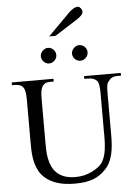

<svg xmlns="http://www.w3.org/2000/svg" viewBox="-69 -1157 861 1224"><g transform="rotate(-5 361.5 -545.0)"><path d="M687 -644.5Q666.5 -644.5 652.6 -636.2Q638.7 -627.9 627.4 -610.8Q621.6 -604 619.4 -586.9Q617.2 -569.8 617.2 -542V-272.5Q617.2 -238.3 614.7 -207.3Q612.3 -176.3 605.7 -149.2Q599.1 -122.1 587.9 -99.1Q576.7 -76.2 559.1 -57.6Q541 -38.6 521.5 -24.9Q502 -11.2 478.5 -2.2Q455.1 6.8 426.3 11.2Q397.5 15.6 360.8 15.6Q293 15.6 247.3 0.5Q201.7 -14.6 172.9 -39.3Q144 -64 129.2 -95.7Q114.3 -127.4 108.2 -160.9Q102.1 -194.3 101.6 -227.1Q101.1 -259.8 101.1 -285.6V-545.4Q101.1 -576.2 97.2 -595.9Q93.3 -615.7 84.5 -625.5Q76.7 -635.7 63.2 -640.1Q49.8 -644.5 29.8 -644.5H14.6V-662.1H281.7V-644.5H256.8Q236.8 -644.5 226.6 -638.2Q216.3 -631.8 207.5 -618.7Q202.1 -608.9 198.7 -591.1Q195.3 -573.2 195.3 -545.4V-256.3Q195.3 -234.9 196.3 -209.2Q197.3 -183.6 202.4 -158.2Q207.5 -132.8 218.3 -108.9Q229 -85 248 -66.4Q267.1 -47.9 296.4 -36.9Q325.7 -25.9 367.7 -25.9Q397.5 -25.9 422.6 -32Q447.8 -38.1 467.8 -47.4Q487.8 -56.6 502.7 -66.9Q517.6 -77.1 526.4 -85.4Q539.1 -97.2 547.4 -113.5Q555.7 -129.9 560.8 -148.2Q565.9 -166.5 568.4 -185.5Q570.8 -204.6 571.8 -221.9Q572.8 -239.3 572.8 -253.4V-545.4Q572.8 -576.2 569.6 -595.7Q566.4 -615.2 559.1 -623.5Q539.6 -644.5 502.4 -644.5H477.5V-662.1H712.4V-644.5ZM313 -812Q313 -801.8 309.1 -792.7Q305.2 -783.7 298.1 -776.9Q291 -770 282 -765.9Q272.9 -761.7 262.7 -761.7Q252.9 -761.7 244.1 -765.9Q235.4 -770 228.5 -777.1Q221.7 -784.2 217.8 -793.2Q213.9 -802.2 213.9 -812Q213.9 -821.3 218 -830.3Q222.2 -839.4 229 -846.2Q235.8 -853 244.6 -857.4Q253.4 -861.8 262.7 -861.8Q272.9 -861.8 282 -857.9Q291 -854 298.1 -847.2Q305.2 -840.3 309.1 -831.3Q313 -822.3 313 -812ZM513.2 -812Q513.2 -801.8 509.3 -792.7Q505.4 -783.7 498.3 -776.9Q491.2 -770 482.2 -765.9Q473.1 -761.7 462.9 -761.7Q452.6 -761.7 443.6 -765.9Q434.6 -770 427.7 -777.1Q420.9 -784.2 417 -793.2Q413.1 -802.2 413.1 -812Q413.1 -821.3 417.5 -830.3Q421.9 -839.4 428.7 -846.2Q435.5 -853 444.6 -857.4Q453.6 -861.8 462.9 -861.8Q473.1 -861.8 482.2 -857.9Q491.2 -854 498.3 -847.2Q505.4 -840.3 509.3 -831.3Q513.2 -822.3 513.2 -812ZM503.4 -1074.2Q503.4 -1060.1 491 -1047.9Q478.5 -1035.6 462.9 -1025.4L318.4 -933.6H278.3L417 -1073.2Q429.7 -1086.4 445.6 -1096.2Q461.4 -1106 477.5 -1106Q481.4 -1106 485.8 -1103Q490.2 -1100.1 494.1 -1095.2Q498 -1090.3 500.7 -1084.7Q503.4 -1079.1 503.4 -1074.2Z"/></g></svg>

Font: Doulos SIL Compact
Style: Regular
Weight: 400
Designer: Walt Agee, Victor Gaultney, Peter Martin, Debbi Hosken
Foundry: SIL International
Version: Version 4.110; 2011; Maintenance release ; LnSpcTght